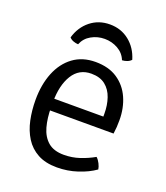

<svg xmlns="http://www.w3.org/2000/svg" viewBox="-130 -776 762 879"><g transform="rotate(20 251.0 -337.0)"><path d="M97 -222.5V-279.5H370V-293.5Q370 -335 358.2 -369.5Q346.5 -404 320.5 -424.8Q294.5 -445.5 252 -445.5Q192.5 -445.5 161.5 -395.2Q130.5 -345 130.5 -263V-239.5Q130.5 -185.5 142.2 -143.2Q154 -101 182 -77Q210 -53 259 -53Q299 -53 335.2 -65Q371.5 -77 404 -95.5Q414.5 -86 422 -71Q429.5 -56 431 -44Q396.5 -19.5 348.5 -3.8Q300.5 12 249 12Q193 12 155 -8.8Q117 -29.5 94.2 -65.8Q71.5 -102 61.8 -148.2Q52 -194.5 52 -246Q52 -320 75.2 -378Q98.5 -436 143.2 -469.2Q188 -502.5 252 -502.5Q316 -502.5 359 -473.8Q402 -445 423.5 -396.5Q445 -348 445 -289Q445 -270 444 -255.5Q443 -241 440.5 -222.5ZM405.5 -569Q398 -560.5 386 -556Q374 -551.5 362 -551Q349.5 -582.5 319.8 -599.2Q290 -616 255 -616Q220 -616 190.2 -599.2Q160.5 -582.5 148 -551Q136 -551.5 124 -556Q112 -560.5 105 -569Q120.5 -622.5 160.5 -654.5Q200.5 -686.5 255 -686.5Q309.5 -686.5 349.5 -654.5Q389.5 -622.5 405.5 -569Z"/></g></svg>

Font: Signika Light
Style: Regular
Weight: 300
Designer: Anna Giedry
Foundry: Anna Giedry
Version: Version 2.000